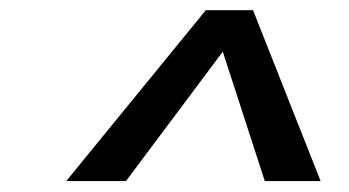

<svg xmlns="http://www.w3.org/2000/svg" viewBox="-20 -786 668 368"><path d="M107 -439 374.5 -766.5H465L594.5 -439H487.5L407 -687L221.5 -439Z"/></svg>

Font: Epilogue SemiBold
Style: Italic
Weight: 600
Italic angle: -12°
Designer: Tyler Finck
Foundry: Etcetera Type Co
Version: Version 2.111; ttfautohint (v1.8.3)